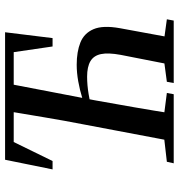

<svg xmlns="http://www.w3.org/2000/svg" viewBox="6 -710 704 756"><g transform="rotate(-90 358.0 -332.0)"><path d="M69 -477 107 -664H609L586 -477H553L527 -655L566 -630H138L189 -655L102 -477ZM479 0 520 -209Q529 -258 523 -286.5Q517 -315 495 -328Q473 -341 434 -341Q401 -341 365 -335Q329 -329 280 -315L283 -336Q314 -349 348 -359.5Q382 -370 416 -376Q450 -382 481 -382Q532 -382 568.5 -367.5Q605 -353 621 -316Q637 -279 625 -212L586 0ZM93 0 99 -27 221 -41H261L370 -27L365 0ZM179 0 246 -354Q261 -431 274 -509Q287 -587 300 -664H409L341 -310Q327 -232 313.5 -154.5Q300 -77 288 0ZM409 0 414 -27 519 -41H558L660 -27L655 0Z"/></g></svg>

Font: Source Serif 4 48pt SemiBold
Style: Italic
Weight: 600
Italic angle: -12°
Designer: Frank Grießhammer
Foundry: Adobe Systems Incorporated
Version: Version 4.004;hotconv 1.0.116;makeotfexe 2.5.65601